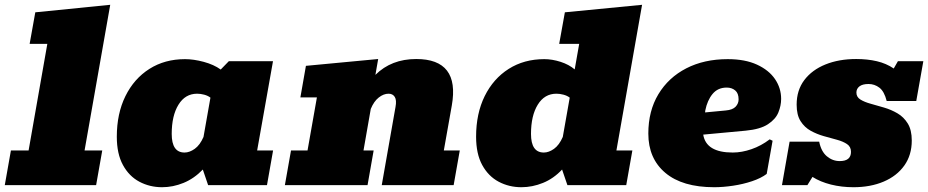

<svg xmlns="http://www.w3.org/2000/svg" viewBox="-51 -782 3920 811"><path d="M-30.8 0 -4.9 -146.5H69.8L148.9 -596.7H74.2L98.1 -730L414.6 -761.7L306.2 -146.5H380.9L355 0Z M633.8 8.8Q581.5 8.8 537.8 -14.4Q494.1 -37.6 468.3 -85Q442.4 -132.3 442.4 -204.6Q442.4 -302.2 478.8 -376Q515.1 -449.7 580.1 -491Q645 -532.2 730.5 -532.2Q766.6 -532.2 809.3 -520.8Q852.1 -509.3 881.3 -488.3L915.5 -523.4H1102.1L1035.2 -146.5H1102.5L1076.7 0H828.1L805.7 -65.9Q769 -27.8 724.4 -9.5Q679.7 8.8 633.8 8.8ZM728.5 -137.7Q749.5 -137.7 771.5 -153.3Q793.5 -168.9 808.6 -203.6L837.9 -369.6Q827.1 -377.9 811.5 -382.1Q795.9 -386.2 781.7 -386.2Q731.4 -386.2 702.9 -339.8Q674.3 -293.5 674.3 -216.3Q674.3 -137.7 728.5 -137.7Z M1152.3 0 1178.2 -146.5H1248L1287.6 -370.6H1217.8L1241.2 -503.9L1546.4 -532.7L1534.7 -465.8Q1602.1 -532.7 1707 -532.7Q1892.1 -532.7 1857.4 -336.4L1823.7 -146.5H1891.1L1865.2 0H1561.5L1619.6 -330.1Q1625 -358.9 1616.5 -372.6Q1607.9 -386.2 1590.3 -386.2Q1569.3 -386.2 1548.8 -370.1Q1528.3 -354 1515.1 -321.8L1484.4 -146.5H1527.3L1501.5 0Z M2151.4 8.8Q2099.1 8.8 2055.4 -14.4Q2011.7 -37.6 1985.8 -85Q1960 -132.3 1960 -204.6Q1960 -302.2 1996.3 -376Q2032.7 -449.7 2097.7 -491Q2162.6 -532.2 2248 -532.2Q2281.2 -532.2 2316.9 -520.8Q2352.5 -509.3 2376.5 -488.8L2395.5 -596.7H2311L2335 -730L2661.1 -761.7L2552.7 -146.5H2620.1L2594.2 0H2345.7L2323.2 -65.9Q2287.6 -27.8 2242.7 -9.5Q2197.8 8.8 2151.4 8.8ZM2246.1 -137.7Q2267.1 -137.7 2289.1 -153.3Q2311 -168.9 2326.2 -203.6L2355.5 -369.6Q2344.7 -377.9 2329.1 -382.1Q2313.5 -386.2 2299.3 -386.2Q2249 -386.2 2220.5 -339.8Q2191.9 -293.5 2191.9 -216.3Q2191.9 -137.7 2246.1 -137.7Z M2965.8 8.8Q2831.5 8.8 2759.5 -51.8Q2687.5 -112.3 2687.5 -217.8Q2687.5 -313.5 2730 -384Q2772.5 -454.6 2847.9 -493.4Q2923.3 -532.2 3022.9 -532.2Q3096.2 -532.2 3146.5 -509Q3196.8 -485.8 3222.7 -447.8Q3248.5 -409.7 3248.5 -364.3Q3248.5 -335.9 3236.8 -307.1Q3225.1 -278.3 3192.6 -257.1Q3160.2 -235.8 3098.1 -230L2919.4 -213.4Q2931.6 -137.7 3043.9 -137.7Q3082.5 -137.7 3123.3 -151.9Q3164.1 -166 3200.2 -193.4L3212.4 -187.5L3187.5 -47.4Q3163.6 -29.3 3125.7 -16.6Q3087.9 -3.9 3045.7 2.4Q3003.4 8.8 2965.8 8.8ZM2928.2 -315.9 2927.2 -307.1 3014.6 -315.4Q3043.5 -317.9 3056.2 -331.3Q3068.8 -344.7 3068.8 -362.3Q3068.8 -388.2 3054.4 -400.1Q3040 -412.1 3018.6 -412.1Q2981 -412.1 2958.7 -385Q2936.5 -357.9 2928.2 -315.9Z M3553.7 8.8Q3503.9 8.8 3459 -2.4Q3414.1 -13.7 3380.9 -34.7L3359.4 0H3252L3284.2 -183.6H3409.2Q3417.5 -142.1 3441.7 -121.8Q3465.8 -101.6 3496.1 -101.6Q3543.5 -101.6 3543.5 -140.6Q3543.5 -162.1 3526.9 -173.3Q3510.3 -184.6 3484.1 -191.7Q3458 -198.7 3428.7 -207Q3399.4 -215.3 3373.3 -229.7Q3347.2 -244.1 3330.6 -270.3Q3314 -296.4 3314 -339.8Q3314 -400.9 3346.4 -443.8Q3378.9 -486.8 3435.8 -509.8Q3492.7 -532.7 3565.4 -532.7Q3613.3 -532.7 3652.8 -523.4Q3692.4 -514.2 3724.1 -492.7L3741.7 -523.4H3849.1L3819.3 -355.5H3694.3Q3684.1 -396 3663.6 -411.6Q3643.1 -427.2 3617.7 -427.2Q3592.3 -427.2 3579.3 -417.2Q3566.4 -407.2 3566.4 -391.1Q3566.4 -372.1 3583.3 -361.6Q3600.1 -351.1 3626.7 -343.8Q3653.3 -336.4 3683.3 -327.6Q3713.4 -318.8 3740 -303.2Q3766.6 -287.6 3783.4 -260.3Q3800.3 -232.9 3800.3 -188.5Q3800.3 -127 3768.8 -82.8Q3737.3 -38.6 3681.6 -14.9Q3626 8.8 3553.7 8.8Z"/></svg>

Font: Bevan
Style: Italic
Weight: 400
Italic angle: -10°
Designer: Vernon Adams
Foundry: Vernon Adams
Version: Version 2.100; ttfautohint (v1.8.3)